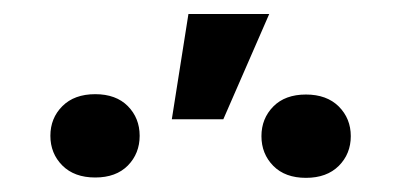

<svg xmlns="http://www.w3.org/2000/svg" viewBox="-20 -882 586 274"><path d="M248.9 -862H364.2L298.7 -711.8H225.2ZM51.9 -688.2Q51.9 -713.4 69 -730.5Q86.1 -747.6 115.9 -747.6Q145.6 -747.6 162.5 -730.5Q179.3 -713.4 179.3 -688.2Q179.3 -663 162.5 -645.8Q145.6 -628.7 115.9 -628.7Q86.1 -628.7 69 -645.8Q51.9 -663 51.9 -688.2ZM353.1 -687.7Q353.1 -712.8 370 -730Q386.9 -747.1 416.6 -747.1Q446.3 -747.1 463.5 -730Q480.6 -712.8 480.6 -687.7Q480.6 -662.5 463.5 -645.3Q446.3 -628.2 416.6 -628.2Q386.9 -628.2 370 -645.3Q353.1 -662.5 353.1 -687.7Z"/></svg>

Font: Vazir FD Medium
Style: Regular
Weight: 500
Foundry: DejaVu fonts team - Redesigned by Saber Rastikerdar
Version: Version 21.10;October 20, 2019;FontCreator 12.0.0.2547 64-bi